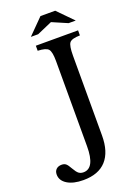

<svg xmlns="http://www.w3.org/2000/svg" viewBox="-331 -967 910 1286"><g transform="rotate(-20 124.0 -324.5)"><path d="M129 -572V36Q129 192 48 192Q28 192 14.5 182Q1 172 -16 142Q-32 113 -43.5 103.5Q-55 94 -74 94Q-98 94 -112.5 107.5Q-127 121 -127 145Q-127 188 -84.5 214.5Q-42 241 30 241Q138 241 193 180Q248 119 248 2V-566Q248 -637 263.5 -657Q279 -677 338 -678V-714H37V-678Q96 -676 112.5 -656.5Q129 -637 129 -572ZM134 -890H239L346 -781H295L186 -828L78 -781H26Z"/></g></svg>

Font: Kolar Light
Style: Regular
Weight: 300
Designer: Ramakrishna Saiteja (Kannada); Shiva Nallaperumal (Latin)
Foundry: Indian Type Foundry
Version: Version 1.001;PS 1.0;hotconv 1.0.88;makeotf.lib2.5.647800